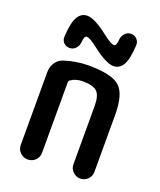

<svg xmlns="http://www.w3.org/2000/svg" viewBox="-140 -843 779 932"><g transform="rotate(20 250.0 -377.5)"><path d="M59.6 -54.7V-430.7Q59.6 -458 73.7 -480Q87.9 -502 112.3 -509.8Q169.9 -529.3 235.4 -530.3Q357.4 -530.3 398.9 -493.2Q440.4 -456.1 440.4 -349.6V-53.7Q440.4 -31.2 424.3 -15.6Q408.2 0 386.2 0Q364.3 0 348.1 -16.1Q332 -32.2 332 -53.7V-355.5Q332 -408.2 312 -428.2Q292 -448.2 238.3 -448.2Q201.2 -448.2 176.8 -430.7Q169.9 -426.8 169.9 -418V-54.7Q169.9 -31.2 153.8 -15.6Q137.7 0 114.7 0Q91.8 0 75.7 -16.1Q59.6 -32.2 59.6 -54.7ZM420.9 -701.2Q417 -627.9 399.4 -598.1Q381.8 -568.4 350.6 -568.4Q312.5 -568.4 241.2 -624Q197.3 -658.2 181.6 -658.2Q168 -658.2 166 -622.1Q164.1 -604.5 151.4 -591.3Q138.7 -578.1 120.6 -578.1Q102.5 -578.1 90.3 -590.3Q78.1 -602.5 79.1 -621.1Q83 -694.3 100.6 -724.6Q118.2 -754.9 149.4 -754.9Q187.5 -754.9 258.8 -699.2Q302.7 -665 318.4 -665Q332 -665 334 -701.2Q335.9 -718.8 348.6 -731.9Q361.3 -745.1 379.4 -745.1Q397.5 -745.1 409.7 -731.9Q421.9 -718.8 420.9 -701.2Z"/></g></svg>

Font: Rounded Mgen+ 1mn medium
Style: Regular
Weight: 500
Designer: [Source Han Sans]
Ryoko NISHIZUKA  (kana & ideographs); Paul D. Hunt (Latin, Greek & Cyrillic); Wenlong ZHANG  (bopomofo
Version: Version 1.059.20150602